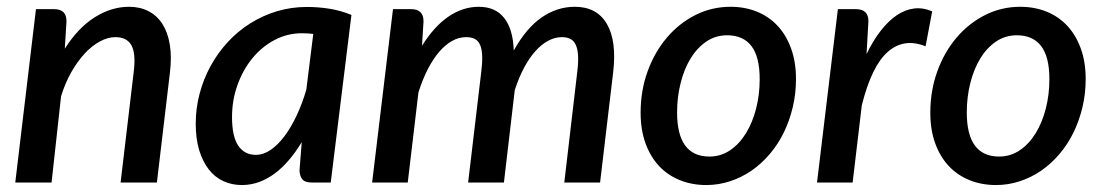

<svg xmlns="http://www.w3.org/2000/svg" viewBox="-20 -538 3258 566"><path d="M171 -394.5Q210.5 -456.5 259.5 -487.2Q308.5 -518 360.5 -518Q392.5 -518 417.5 -505.2Q442.5 -492.5 458.5 -467.8Q474.5 -443 480.5 -407Q486.5 -371 481 -324.5L442.5 0H335.5L374 -324.5Q381 -379 367.8 -403.8Q354.5 -428.5 320 -428.5Q298 -428.5 274.8 -416Q251.5 -403.5 230.2 -380.8Q209 -358 190.5 -325.8Q172 -293.5 160 -254L132 0H25L86 -511H140Q157.5 -511 166.8 -502.2Q176 -493.5 176 -475Z M903.5 -438Q895 -439 886.8 -439.5Q878.5 -440 870 -440Q827 -440 789.2 -420Q751.5 -400 723.8 -366Q696 -332 680 -287.2Q664 -242.5 664 -193Q664 -136 682.2 -108.8Q700.5 -81.5 734 -81.5Q756.5 -81.5 778 -96.2Q799.5 -111 818.8 -136.8Q838 -162.5 854.5 -197.5Q871 -232.5 883 -273.5ZM869.5 -119Q852 -90 832.2 -66.8Q812.5 -43.5 790.5 -27Q768.5 -10.5 744 -1.5Q719.5 7.5 693 7.5Q663.5 7.5 638.5 -4Q613.5 -15.5 595.5 -38.5Q577.5 -61.5 567.2 -95.2Q557 -129 557 -173.5Q557 -219 568.5 -262.2Q580 -305.5 601 -343.8Q622 -382 651.5 -414Q681 -446 717.5 -469Q754 -492 796.2 -504.8Q838.5 -517.5 885 -517.5Q918.5 -517.5 951.5 -512.2Q984.5 -507 1016 -494L955 0H898.5Q878 0 870.5 -10.5Q863 -21 863 -36.5Z M1077 0 1138.5 -511H1192.5Q1210 -511 1219.2 -502.2Q1228.5 -493.5 1228.5 -475L1224 -403Q1260 -460.5 1302.2 -489.2Q1344.5 -518 1391.5 -518Q1440.5 -518 1466.5 -484.8Q1492.5 -451.5 1494.5 -389Q1531.5 -455.5 1577 -486.8Q1622.5 -518 1674.5 -518Q1739.5 -518 1769 -467.5Q1798.5 -417 1787.5 -324.5L1749 0H1643.5L1681.5 -324.5Q1685 -351.5 1684.2 -371.2Q1683.5 -391 1678.2 -403.8Q1673 -416.5 1662.8 -422.5Q1652.5 -428.5 1636 -428.5Q1616 -428.5 1596.2 -418Q1576.5 -407.5 1558.5 -387.5Q1540.5 -367.5 1525 -338.5Q1509.5 -309.5 1497.5 -272.5L1465.5 0H1360L1398.5 -324.5Q1402 -351.5 1401.5 -371.2Q1401 -391 1396 -403.8Q1391 -416.5 1381 -422.5Q1371 -428.5 1354.5 -428.5Q1332.5 -428.5 1312.5 -417.2Q1292.5 -406 1274.5 -385Q1256.5 -364 1241 -333.8Q1225.5 -303.5 1213.5 -265.5L1182 0Z M2071.5 -76.5Q2105 -76.5 2132.5 -95.2Q2160 -114 2179.2 -145.5Q2198.5 -177 2209 -218.2Q2219.5 -259.5 2219.5 -304.5Q2219.5 -370.5 2195.2 -402.2Q2171 -434 2123.5 -434Q2089.5 -434 2062.2 -415.5Q2035 -397 2016 -366Q1997 -335 1986.5 -293.5Q1976 -252 1976 -206.5Q1976 -76.5 2071.5 -76.5ZM2062 7.5Q2020 7.5 1984.5 -6.8Q1949 -21 1923.2 -48.2Q1897.5 -75.5 1883 -115.2Q1868.5 -155 1868.5 -205.5Q1868.5 -271 1889.2 -328Q1910 -385 1946 -427.2Q1982 -469.5 2030.2 -493.8Q2078.5 -518 2133.5 -518Q2175.5 -518 2211 -503.8Q2246.5 -489.5 2272 -462.2Q2297.5 -435 2312 -395.2Q2326.5 -355.5 2326.5 -305Q2326.5 -262 2317 -222Q2307.5 -182 2290.5 -147.2Q2273.5 -112.5 2249.2 -84Q2225 -55.5 2195.8 -35.2Q2166.5 -15 2132.5 -3.8Q2098.5 7.5 2062 7.5Z M2534.5 -378.5Q2554 -419 2576.8 -448Q2599.5 -477 2624.2 -493.5Q2649 -510 2675.2 -513Q2701.5 -516 2728 -504.5L2708.5 -401.5Q2645 -427 2597.2 -385.2Q2549.5 -343.5 2520.5 -227.5L2493.5 0H2388.5L2450 -511H2504Q2521.5 -511 2530.8 -502.2Q2540 -493.5 2540 -475Z M2925.5 -76.5Q2959 -76.5 2986.5 -95.2Q3014 -114 3033.2 -145.5Q3052.5 -177 3063 -218.2Q3073.5 -259.5 3073.5 -304.5Q3073.5 -370.5 3049.2 -402.2Q3025 -434 2977.5 -434Q2943.5 -434 2916.2 -415.5Q2889 -397 2870 -366Q2851 -335 2840.5 -293.5Q2830 -252 2830 -206.5Q2830 -76.5 2925.5 -76.5ZM2916 7.5Q2874 7.5 2838.5 -6.8Q2803 -21 2777.2 -48.2Q2751.5 -75.5 2737 -115.2Q2722.5 -155 2722.5 -205.5Q2722.5 -271 2743.2 -328Q2764 -385 2800 -427.2Q2836 -469.5 2884.2 -493.8Q2932.5 -518 2987.5 -518Q3029.5 -518 3065 -503.8Q3100.5 -489.5 3126 -462.2Q3151.5 -435 3166 -395.2Q3180.5 -355.5 3180.5 -305Q3180.5 -262 3171 -222Q3161.5 -182 3144.5 -147.2Q3127.5 -112.5 3103.2 -84Q3079 -55.5 3049.8 -35.2Q3020.5 -15 2986.5 -3.8Q2952.5 7.5 2916 7.5Z"/></svg>

Font: Lato SemiBold
Style: Italic
Weight: 600
Italic angle: -7°
Designer: Lukasz Dziedzic with Adam Twardoch and Botio Nikoltchev
Foundry: tyPoland Lukasz Dziedzic
Version: Version 2.015; 2015-08-06; http://www.latofonts.com/